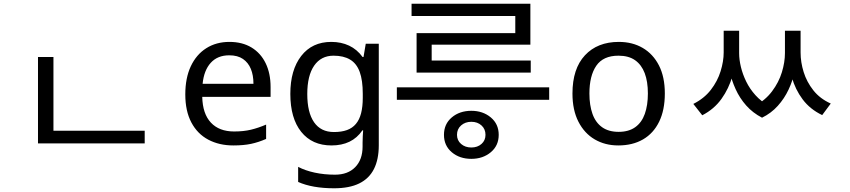

<svg xmlns="http://www.w3.org/2000/svg" viewBox="-20 -771 4564 1031"><path d="M184 -69H757V-1H184ZM184 -465H267V-43H184Z M1212 -546Q1281 -546 1330.5 -516Q1380 -486 1406.5 -431.5Q1433 -377 1433 -304V-251H1066Q1068 -160 1112.5 -112.5Q1157 -65 1237 -65Q1288 -65 1327.5 -74.5Q1367 -84 1409 -102V-25Q1368 -7 1328 1.5Q1288 10 1233 10Q1157 10 1098.5 -21Q1040 -52 1007.5 -113.5Q975 -175 975 -264Q975 -352 1004.5 -415Q1034 -478 1087.5 -512Q1141 -546 1212 -546ZM1211 -474Q1148 -474 1111.5 -433.5Q1075 -393 1068 -321H1341Q1341 -367 1327 -401Q1313 -435 1284.5 -454.5Q1256 -474 1211 -474Z M1759 -546Q1812 -546 1854.5 -526Q1897 -506 1927 -465H1932L1944 -536H2014V9Q2014 85 1988 136.5Q1962 188 1909 214Q1856 240 1774 240Q1716 240 1667.5 231.5Q1619 223 1581 206V125Q1619 145 1670 156Q1721 167 1779 167Q1848 167 1887.5 126.5Q1927 86 1927 16V-5Q1927 -17 1928 -39.5Q1929 -62 1930 -71H1926Q1898 -30 1856.5 -10Q1815 10 1760 10Q1656 10 1597.5 -63Q1539 -136 1539 -267Q1539 -395 1597.5 -470.5Q1656 -546 1759 -546ZM1771 -472Q1704 -472 1667 -418.5Q1630 -365 1630 -266Q1630 -167 1666.5 -114.5Q1703 -62 1773 -62Q1814 -62 1843 -72.5Q1872 -83 1891 -105.5Q1910 -128 1919 -163Q1928 -198 1928 -246V-267Q1928 -340 1911.5 -385Q1895 -430 1860 -451Q1825 -472 1771 -472Z M2511 82Q2448 82 2406 46.5Q2364 11 2364 -47Q2364 -105 2406 -140.5Q2448 -176 2511 -176Q2573 -176 2615.5 -140.5Q2658 -105 2658 -47Q2658 11 2615.5 46.5Q2573 82 2511 82ZM2511 21Q2544 21 2565.5 2Q2587 -17 2587 -47Q2587 -78 2565.5 -97.5Q2544 -117 2511 -117Q2478 -117 2456 -97.5Q2434 -78 2434 -47Q2434 -17 2456 2Q2478 21 2511 21ZM2929 -235H2111V-302H2929ZM2830 -381H2217V-593H2747V-707H2828V-531H2298V-446H2830ZM2828 -685H2190V-751H2828Z M3550 -269Q3550 -180 3519.5 -117.5Q3489 -55 3433 -22.5Q3377 10 3300 10Q3229 10 3173.5 -22.5Q3118 -55 3086 -117.5Q3054 -180 3054 -269Q3054 -402 3121 -474Q3188 -546 3303 -546Q3376 -546 3431.5 -513.5Q3487 -481 3518.5 -419.5Q3550 -358 3550 -269ZM3145 -269Q3145 -206 3161.5 -159.5Q3178 -113 3213 -88Q3248 -63 3302 -63Q3356 -63 3391 -88Q3426 -113 3442.5 -159.5Q3459 -206 3459 -269Q3459 -333 3442 -378Q3425 -423 3390.5 -447.5Q3356 -472 3301 -472Q3219 -472 3182 -418Q3145 -364 3145 -269Z M3866 -606H3931V-489Q3931 -427 3912.5 -361.5Q3894 -296 3854.5 -240.5Q3815 -185 3751 -152L3703 -213Q3761 -242 3797 -288.5Q3833 -335 3849.5 -388.5Q3866 -442 3866 -489ZM3887 -606H3949V-486Q3949 -451 3958.5 -411.5Q3968 -372 3987 -333Q4006 -294 4036.5 -260Q4067 -226 4109 -203L4072 -139Q4022 -165 3987 -204.5Q3952 -244 3930 -292.5Q3908 -341 3897.5 -390.5Q3887 -440 3887 -486ZM4195 -606H4258V-486Q4258 -439 4247.5 -388.5Q4237 -338 4214.5 -290Q4192 -242 4156.5 -202.5Q4121 -163 4072 -139L4034 -203Q4090 -233 4126 -281Q4162 -329 4178.5 -383Q4195 -437 4195 -486ZM4214 -606H4279V-489Q4279 -437 4295.5 -384Q4312 -331 4347.5 -286Q4383 -241 4441 -215L4395 -153Q4330 -184 4290 -237.5Q4250 -291 4232 -356.5Q4214 -422 4214 -489Z"/></svg>

Font: korean25
Style: Book
Weight: 400
Designer: Jelle Bosma - Monotype Design Team
Foundry: Monotype Imaging Inc.
Version: Version 2.003